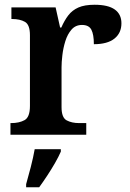

<svg xmlns="http://www.w3.org/2000/svg" viewBox="-20 -567 546 808"><path d="M24 0V-49H27Q61 -49 83.5 -61.5Q106 -74 106 -121V-419Q106 -463 85 -475Q64 -487 31 -487H28V-536H214L233 -451H238Q251 -481 267.5 -502.5Q284 -524 310 -535.5Q336 -547 378 -547Q435 -547 463 -527Q491 -507 491 -469Q491 -428 461.5 -404.5Q432 -381 375 -381Q375 -422 364.5 -442Q354 -462 325 -462Q298 -462 281 -442.5Q264 -423 255 -394Q246 -365 242.5 -335Q239 -305 239 -284V-116Q239 -72 260.5 -60.5Q282 -49 313 -49H343V0ZM90 208Q99 177 109.5 136Q120 95 126 61H236V71Q227 92 211.5 119Q196 146 178.5 172.5Q161 199 145 221H90Z"/></svg>

Font: Noto Naskh Arabic SemiBold
Style: Regular
Weight: 600
Designer: Monotype Design Team, David Williams, Mohamad Dakak and Nizar Qandah
Foundry: Monotype Imaging Inc.
Version: Version 2.016